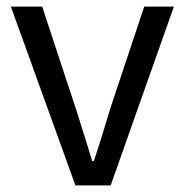

<svg xmlns="http://www.w3.org/2000/svg" viewBox="-20 -563 561 583"><path d="M209 0 13 -543H108L210 -234Q223 -194 235.5 -153.5Q248 -113 260 -74H265Q278 -113 290.5 -153.5Q303 -194 315 -234L418 -543H508L316 0Z"/></svg>

Font: Noto Sans HK
Style: Regular
Weight: 400
Designer: Ryoko NISHIZUKA 西塚涼子 (kana, bopomofo & ideographs); Paul D. Hunt (Latin, Greek & Cyrillic); Sandoll Communications 산돌커뮤니
Foundry: Adobe
Version: Version 2.004-H2;hotconv 1.0.118;makeotfexe 2.5.65603